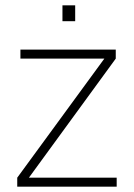

<svg xmlns="http://www.w3.org/2000/svg" viewBox="-20 -704 505 724"><path d="M45 0V-34L373.5 -483H57V-517H416.5V-483L89 -34H420V0ZM215.5 -624V-684H263.5V-624Z"/></svg>

Font: Public Sans Thin
Style: Regular
Weight: 100
Designer: The Public Sans project authors (U.S. Web Design System). Libre Franklin designed by Pablo Impallari and Rodrigo Fuenzal
Version: Version 1.008